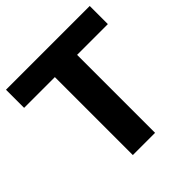

<svg xmlns="http://www.w3.org/2000/svg" viewBox="-185 -844 989 989"><g transform="rotate(-45 309.0 -350.0)"><path d="M228 0V-568H4V-700H614V-568H390V0Z"/></g></svg>

Font: Montserrat Z
Style: Bold
Weight: 700
Designer: Julieta Ulanovsky
Foundry: Julieta Ulanovsky
Version: Version 8.000